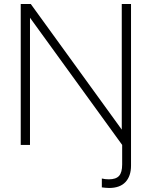

<svg xmlns="http://www.w3.org/2000/svg" viewBox="-20 -720 754 954"><path d="M522 214Q512 214 504 213Q496 212 486 211V167Q502 171 521 171Q556 171 571.5 154Q587 137 587 97V0L129 -632V0H83V-700H133L585 -76V-700H631V103Q631 155 603.5 184.5Q576 214 522 214Z"/></svg>

Font: Red Hat Display
Style: Regular
Weight: 300
Designer: Pentagram, MCKL
Foundry: Pentagram, MCKL
Version: Version 1.023